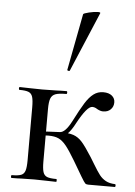

<svg xmlns="http://www.w3.org/2000/svg" viewBox="-53 -772 573 812"><g transform="rotate(5 234.0 -365.5)"><path d="M27 -12Q54 -12 66.5 -17Q79 -22 83.5 -36.5Q88 -51 88 -81V-305Q88 -335 83.5 -349.5Q79 -364 66.5 -369Q54 -374 28 -374Q25 -374 25 -380Q25 -386 28 -386Q53 -386 68 -385L123 -384L183 -385Q199 -386 227 -386Q230 -386 230 -380Q230 -374 227 -374Q195 -374 180.5 -368.5Q166 -363 160.5 -348.5Q155 -334 155 -303V-81Q155 -51 159.5 -36.5Q164 -22 176.5 -17Q189 -12 216 -12Q218 -12 218 -6Q218 0 216 0Q190 0 175 -1L123 -2L68 -1Q53 0 27 0Q24 0 24 -6Q24 -12 27 -12ZM283 -96Q258 -138 242 -157.5Q226 -177 209.5 -184.5Q193 -192 167 -192Q151 -192 125 -189L124 -207Q141 -207 171 -209L213 -211Q251 -211 271.5 -204Q292 -197 308.5 -178.5Q325 -160 353 -116L370 -88Q388 -58 399 -44Q410 -30 425.5 -21.5Q441 -13 465 -12Q468 -12 468 -6Q468 0 465 0H352Q344 0 339.5 -4Q335 -8 321 -31.5Q307 -55 283 -96ZM262 -261Q289 -314 306 -341Q323 -368 341 -381.5Q359 -395 382 -395Q406 -395 419 -384Q432 -373 432 -356Q432 -338 420 -326Q408 -314 388 -314Q376 -314 362 -322Q352 -329 341 -329Q319 -329 279 -255Q263 -224 247.5 -208.5Q232 -193 213 -193V-211Q236 -211 262 -261ZM229 -472Q226 -472 223.5 -473.5Q221 -475 222 -476L268 -716Q269 -720 292 -725.5Q315 -731 330 -731Q341 -731 340 -727L233 -474Q233 -472 229 -472Z"/></g></svg>

Font: Cormorant Infant Medium
Style: Regular
Weight: 500
Designer: Christian Thalmann (Catharsis Fonts)
Foundry: Catharsis Fonts
Version: Version 4.000